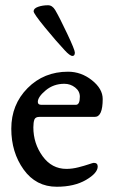

<svg xmlns="http://www.w3.org/2000/svg" viewBox="-20 -703 431 731"><path d="M226 -512Q195 -545 151.5 -598Q108 -651 108 -660Q108 -671 125 -677Q142 -683 163 -683Q179 -683 190 -665Q207 -636 236 -574.5Q265 -513 265 -503Q265 -490 256 -490Q246 -490 226 -512ZM124 -315Q124 -304 137 -304H269Q284 -304 284 -335Q284 -356 266 -370Q248 -384 225 -384Q184 -384 154 -359Q124 -334 124 -315ZM371 -326Q371 -258 341 -258H130Q115 -258 111 -248Q107 -237 107 -218Q107 -157 142 -108.5Q177 -60 233 -60Q255 -60 278.5 -66Q302 -72 318 -77.5Q334 -83 337 -83Q352 -83 352 -69Q352 -44 307.5 -18Q263 8 196 8Q117 8 70 -57.5Q23 -123 23 -213Q23 -305 85 -367.5Q147 -430 239 -430Q289 -430 330 -397.5Q371 -365 371 -326Z"/></svg>

Font: EB Garamond 08
Style: Regular
Weight: 400
Version: Version 0.016 ; ttfautohint (v1.5)